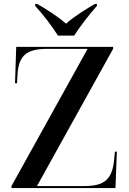

<svg xmlns="http://www.w3.org/2000/svg" viewBox="-20 -951 652 971"><path d="M273 -771H355C384 -816 432 -879 470 -921V-931H460C421 -909 349 -864 314 -831C278 -864 208 -909 168 -931H158V-921C197 -879 245 -816 273 -771ZM38 0H564L571 -184H561L558 -150C549 -45 511 -10 405 -10H167L552 -704V-714H62L56 -530H66L68 -564C72 -669 111 -704 221 -704H423L38 -10Z"/></svg>

Font: Noto Serif Display Medium
Style: Regular
Weight: 500
Designer: Monotype Design Team
Foundry: Monotype Imaging Inc.
Version: Version 2.009